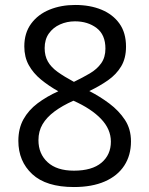

<svg xmlns="http://www.w3.org/2000/svg" viewBox="-20 -744 601 774"><path d="M278 10Q166 10 110 -42Q54 -94 54 -176Q54 -226 74.5 -263Q95 -300 131.5 -327.5Q168 -355 215 -376Q176 -398 145 -423.5Q114 -449 96 -481.5Q78 -514 78 -557Q78 -611 105.5 -648.5Q133 -686 179.5 -705Q226 -724 283 -724Q343 -724 389 -705Q435 -686 461.5 -649Q488 -612 488 -556Q488 -509 468.5 -476.5Q449 -444 415.5 -420.5Q382 -397 340 -377Q383 -355 421 -326.5Q459 -298 483.5 -261Q508 -224 508 -174Q508 -118 481 -76.5Q454 -35 402.5 -12.5Q351 10 278 10ZM278 -56Q351 -56 389 -88Q427 -120 427 -173Q427 -223 387.5 -264.5Q348 -306 276 -338Q231 -318 199.5 -294.5Q168 -271 151.5 -243Q135 -215 135 -179Q135 -124 172 -90Q209 -56 278 -56ZM278 -414Q313 -431 342 -448Q371 -465 388 -489Q405 -513 405 -548Q405 -604 369.5 -631Q334 -658 282 -658Q250 -658 222 -645.5Q194 -633 177 -609Q160 -585 160 -550Q160 -519 173 -496Q186 -473 212.5 -454Q239 -435 278 -414Z"/></svg>

Font: odia115
Style: Regular
Weight: 400
Designer: Amélie Bonet and Sol Matas
Foundry: Google LLC
Version: Version 2.003